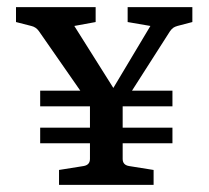

<svg xmlns="http://www.w3.org/2000/svg" viewBox="-20 -520 587 540"><path d="M93 -161H465V-117H93ZM93 -265H465V-221H93ZM242 -213 89 -433Q81 -444 68 -447L25 -458V-500H249V-458L189 -447L308 -258H290L403 -447L339 -458V-500H521V-458L479 -447Q472 -445 467.5 -442Q463 -439 458 -432L318 -213ZM146 0V-42L215 -53Q233 -56 233 -73V-243H325V-73Q325 -56 343 -53L412 -42V0Z"/></svg>

Font: Yrsa Medium
Style: Regular
Weight: 500
Designer: Anna Giedrys (Yrsa+Rasa design), David Brezina (Yrsa art-direction, Rasa art-direction, design)
Foundry: Rosetta Type Foundry
Version: Version 2.004